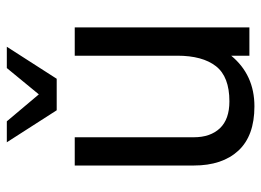

<svg xmlns="http://www.w3.org/2000/svg" viewBox="-124 -646 784 577"><g transform="rotate(-90 268.5 -357.0)"><path d="M320.8 -579.1H226.1L129.9 -729H192.9L273.9 -632.8L353 -729H417ZM475.1 -524.9V0H390.1V-54.7Q332.5 15.1 237.8 15.1Q149.4 15.1 104.7 -33.2Q60.1 -81.5 60.1 -167V-524.9H145V-167Q145 -117.2 172.1 -88.6Q199.2 -60.1 252.9 -60.1Q327.1 -60.1 358.6 -100.6Q390.1 -141.1 390.1 -216.8V-524.9Z"/></g></svg>

Font: Miedinger*
Style: Book
Weight: 400
Version: Version 001.000